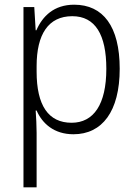

<svg xmlns="http://www.w3.org/2000/svg" viewBox="-20 -562 577 818"><path d="M80 236H136V4C136 -26 134 -62 132 -91H136C160 -36 210 10 293 10C415 10 490 -87 490 -269C490 -450 419 -542 296 -542C210 -542 161 -493 135 -433H132L126 -532H80ZM285 -39C186 -39 136 -113 136 -257V-280C136 -416 186 -493 288 -493C386 -493 433 -414 433 -269C433 -117 379 -39 285 -39Z"/></svg>

Font: Noto Sans SemiCondensed Light
Style: Regular
Weight: 300
Width: 4
Designer: Monotype Design Team
Foundry: Monotype Imaging Inc.
Version: Version 2.013